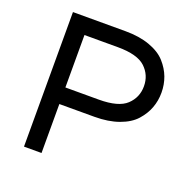

<svg xmlns="http://www.w3.org/2000/svg" viewBox="-125 -817 919 936"><g transform="rotate(20 334.5 -349.0)"><path d="M370 -698Q442 -698 496 -678.5Q550 -659 579.5 -626Q609 -593 623 -555.5Q637 -518 637 -476Q637 -434 623 -396.5Q609 -359 579.5 -326Q550 -293 496 -273.5Q442 -254 370 -254H188V0H97V-698ZM361 -340Q463 -340 504.5 -379Q546 -418 546 -476Q546 -534 504.5 -573Q463 -612 361 -612H188V-340Z"/></g></svg>

Font: Varela
Style: Regular
Weight: 400
Designer: Joe Prince
Foundry: Joe Prince
Version: Version 1.000